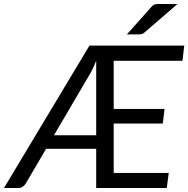

<svg xmlns="http://www.w3.org/2000/svg" viewBox="-53 -946 947 966"><path d="M0 0ZM397 -716.5H874L865 -640H519V-398H775L766 -324.5H519V-76H796L786 0H431V-197.5H179L76.5 -22.5Q71 -13.5 61.2 -6.8Q51.5 0 39.5 0H-33ZM218.5 -265.5H431V-640Q424 -622 416.5 -606Q409 -590 400.5 -575.5ZM840 -926 674.5 -783Q666 -776 659.8 -774.5Q653.5 -773 643.5 -773H585.5L707.5 -910Q716.5 -921 724.5 -923.5Q732.5 -926 747.5 -926Z"/></svg>

Font: Lato
Style: Italic
Weight: 400
Italic angle: -7°
Designer: Lukasz Dziedzic
Foundry: tyPoland Lukasz Dziedzic
Version: Version 2.007; 2014-02-27